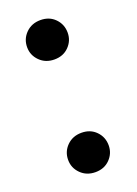

<svg xmlns="http://www.w3.org/2000/svg" viewBox="-107 -556 434 610"><g transform="rotate(-20 110.0 -251.0)"><path d="M109 6Q79 6 59.5 -13.5Q40 -33 40 -60Q40 -88 59.5 -107.5Q79 -127 109 -127Q139 -127 158 -107.5Q177 -88 177 -60Q177 -33 158 -13.5Q139 6 109 6ZM109 -375Q79 -375 59.5 -394.5Q40 -414 40 -441Q40 -469 59.5 -488.5Q79 -508 109 -508Q139 -508 158 -488.5Q177 -469 177 -441Q177 -414 158 -394.5Q139 -375 109 -375Z"/></g></svg>

Font: Firefly Display Medium
Style: Regular
Weight: 500
Designer: Colophon Foundry, Jonny Pinhorn
Foundry: Colophon Foundry
Version: Version 1.200; ttfautohint (v1.8.3)